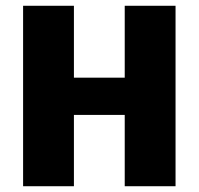

<svg xmlns="http://www.w3.org/2000/svg" viewBox="-20 -645 688 665"><path d="M236 0H60V-625H236ZM412 -625H588V0H412ZM428 -247H220V-376H428Z"/></svg>

Font: Changa
Style: Bold
Weight: 700
Designer: Eduardo Rodriguez Tunni
Foundry: Eduardo Rodriguez Tunni
Version: Version 3.002; ttfautohint (v1.8.2)